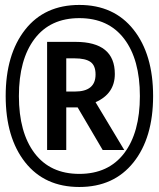

<svg xmlns="http://www.w3.org/2000/svg" viewBox="-20 -744 640 774"><path d="M299.8 -724.1Q439.5 -724.1 518.3 -624.5Q597.2 -524.9 597.2 -356.9Q597.2 -188.5 518.1 -89.4Q439 9.8 299.8 9.8Q160.2 9.8 81.5 -89.6Q2.9 -189 2.9 -356.9Q2.9 -524.4 81.3 -624.3Q159.7 -724.1 299.8 -724.1ZM299.8 -43Q417 -43 480.5 -126.2Q543.9 -209.5 543.9 -356.9Q543.9 -504.4 480.5 -587.6Q417 -670.9 299.8 -670.9Q182.6 -670.9 119.4 -587.4Q56.2 -503.9 56.2 -356.9Q56.2 -210 119.4 -126.5Q182.6 -43 299.8 -43ZM365.2 -332 481 -139.2H394L293 -311H247.1V-139.2H169.9V-575.2H284.2Q442.9 -575.2 442.9 -445.8Q442.9 -366.2 365.2 -332ZM247.1 -375H282.2Q365.2 -375 365.2 -443.8Q365.2 -480 344.7 -494.4Q324.2 -508.8 280.8 -508.8H247.1Z"/></svg>

Font: Droid Sans Mono
Style: Regular
Weight: 400
Monospace: yes
Foundry: Ascender Corporation
Version: Version 1.00 build 112